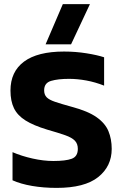

<svg xmlns="http://www.w3.org/2000/svg" viewBox="-20 -905 595 935"><path d="M202 -689 286 -885H418L326 -689ZM256 10Q192 10 136.5 0.5Q81 -9 41 -27V-164Q85 -145 138.5 -133Q192 -121 240 -121Q300 -121 329.5 -132Q359 -143 359 -180Q359 -205 344.5 -220Q330 -235 297.5 -246.5Q265 -258 209 -274Q143 -294 104 -318.5Q65 -343 48 -378Q31 -413 31 -464Q31 -556 97 -605Q163 -654 292 -654Q348 -654 401 -645.5Q454 -637 487 -626V-488Q444 -505 400.5 -513Q357 -521 316 -521Q262 -521 228.5 -511Q195 -501 195 -465Q195 -444 207 -431.5Q219 -419 248.5 -409Q278 -399 329 -385Q408 -364 450 -334.5Q492 -305 508 -266.5Q524 -228 524 -180Q524 -95 458 -42.5Q392 10 256 10Z"/></svg>

Font: Kanit SemiBold
Style: Regular
Weight: 600
Designer: Katatrad Team
Foundry: CadsonDemak
Version: Version 2.000; ttfautohint (v1.8.3)